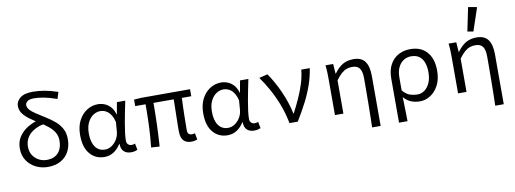

<svg xmlns="http://www.w3.org/2000/svg" viewBox="-72 -1231 4943 1843"><g transform="rotate(-10 2400.0 -310.0)"><path d="M300.4 12Q240.3 12 186.5 -14.2Q132.7 -40.5 98.9 -90.1Q65.1 -139.7 65.1 -209.2Q65.1 -273.8 96.4 -321.8Q127.8 -369.8 179.7 -401.6Q231.6 -433.4 292.5 -449.2L333.4 -401.4Q245 -383.2 194.9 -334Q144.9 -284.7 144.9 -211.2Q144.9 -163.7 167.2 -129.1Q189.5 -94.5 225.2 -75.5Q260.8 -56.5 301.9 -56.5Q352.1 -56.5 385.8 -76.5Q419.5 -96.6 436.6 -133.1Q453.6 -169.7 453.6 -218.4Q453.6 -265.4 431.6 -300.4Q409.7 -335.4 374.3 -363.7Q338.9 -392 297.2 -417.2Q249.6 -447.1 208.5 -476.2Q167.4 -505.3 142.4 -538.7Q117.4 -572.1 117.4 -614.9Q117.4 -658.3 157.5 -691.4Q197.7 -724.4 283.3 -724.4Q335.7 -724.4 394.7 -714.3Q453.7 -704.2 524.3 -680.3L504 -614.9Q430.3 -640.8 376.8 -650.6Q323.4 -660.4 282 -660.4Q238.3 -660.4 218.2 -645.1Q198 -629.9 198 -609.5Q198 -583.5 218.4 -561Q238.9 -538.5 276 -514.7Q313.1 -490.9 361.7 -460.1Q410.5 -430.3 449.6 -396.7Q488.8 -363.1 511.9 -320.2Q534.9 -277.3 534.9 -218.9Q534.9 -150.2 507.1 -98.2Q479.3 -46.1 427 -17.1Q374.7 12 300.4 12Z M853.5 12Q766.4 12 711.9 -51.5Q657.5 -115.1 657.5 -234.2Q657.5 -318.1 688.3 -376.9Q719 -435.7 768.7 -466.9Q818.3 -498.1 875.4 -498.1Q908.4 -498.1 940.2 -485.8Q971.9 -473.5 997.6 -446Q1023.4 -418.4 1037.2 -370.9H1039.9L1060.3 -486.1H1141.8Q1131.8 -438.1 1121.2 -385.6Q1110.7 -333.1 1101.6 -281.8Q1092.6 -230.4 1086.7 -185.4Q1080.8 -140.4 1080.8 -106.8Q1080.8 -82.4 1095 -69.5Q1109.1 -56.5 1128.8 -56.5Q1137.1 -56.5 1146 -58.6Q1155 -60.7 1162.7 -63.7L1174.5 -0.9Q1164.6 3.5 1148.8 7.8Q1133 12 1111.4 12Q1068.4 12 1042.2 -12.1Q1015.9 -36.2 1015.6 -86.8H1012.9Q949.6 12 853.5 12ZM870.2 -57.2Q904.5 -57.2 935.5 -77.7Q966.4 -98.3 987 -132.7Q1007.5 -167.1 1010.8 -207.9L1018 -299.5Q1008.3 -339.1 993 -364.8Q977.7 -390.4 959.6 -404.1Q941.4 -417.9 923 -423.4Q904.7 -428.9 888.1 -428.9Q851.3 -428.9 817.9 -407Q784.6 -385 763.5 -342.1Q742.5 -299.2 742.5 -234.9Q742.5 -150.9 776.2 -104Q810 -57.2 870.2 -57.2Z M1702.6 12Q1664.6 12 1641.3 -2Q1617.9 -16 1607.3 -43.4Q1596.8 -70.7 1596.8 -110.3Q1596.8 -129 1597.3 -163.9Q1597.8 -198.7 1598.8 -242.7Q1599.8 -286.6 1600.6 -332.2Q1601.4 -377.8 1602 -417.8H1404.8Q1404.8 -316.1 1401.2 -209Q1397.6 -101.8 1390.4 4.9L1308.1 0Q1320.2 -107.8 1324 -213.8Q1327.8 -319.7 1327.8 -417.8H1226.8V-481.4L1296.4 -486.1H1773.2V-417.8H1681.3Q1679.3 -376.8 1677.8 -329.6Q1676.3 -282.5 1675.5 -237.4Q1674.7 -192.2 1674.4 -157.1Q1674.1 -121.9 1674.1 -104.3Q1674.1 -79.3 1685.3 -67.9Q1696.4 -56.5 1719.3 -56.5Q1724.3 -56.5 1730.3 -58Q1736.2 -59.5 1746.4 -61.7L1757.6 1.1Q1747.1 5.2 1734.1 8.6Q1721.1 12 1702.6 12Z M2053.5 12Q1966.4 12 1911.9 -51.5Q1857.5 -115.1 1857.5 -234.2Q1857.5 -318.1 1888.3 -376.9Q1919 -435.7 1968.7 -466.9Q2018.3 -498.1 2075.4 -498.1Q2108.4 -498.1 2140.2 -485.8Q2171.9 -473.5 2197.6 -446Q2223.4 -418.4 2237.2 -370.9H2239.9L2260.3 -486.1H2341.8Q2331.8 -438.1 2321.2 -385.6Q2310.7 -333.1 2301.6 -281.8Q2292.6 -230.4 2286.7 -185.4Q2280.8 -140.4 2280.8 -106.8Q2280.8 -82.4 2295 -69.5Q2309.1 -56.5 2328.8 -56.5Q2337.1 -56.5 2346 -58.6Q2355 -60.7 2362.7 -63.7L2374.5 -0.9Q2364.6 3.5 2348.8 7.8Q2333 12 2311.4 12Q2268.4 12 2242.2 -12.1Q2215.9 -36.2 2215.6 -86.8H2212.9Q2149.6 12 2053.5 12ZM2070.2 -57.2Q2104.5 -57.2 2135.5 -77.7Q2166.4 -98.3 2187 -132.7Q2207.5 -167.1 2210.8 -207.9L2218 -299.5Q2208.3 -339.1 2193 -364.8Q2177.7 -390.4 2159.6 -404.1Q2141.4 -417.9 2123 -423.4Q2104.7 -428.9 2088.1 -428.9Q2051.3 -428.9 2017.9 -407Q1984.6 -385 1963.5 -342.1Q1942.5 -299.2 1942.5 -234.9Q1942.5 -150.9 1976.2 -104Q2010 -57.2 2070.2 -57.2Z M2656.7 0Q2638.6 -95.5 2606.2 -180.9Q2573.8 -266.3 2532.9 -340.6Q2492 -415 2447 -477.3L2529.4 -498.1Q2556.9 -459.1 2584.6 -409.8Q2612.3 -360.5 2636.8 -305.9Q2661.2 -251.3 2680.1 -195.1Q2699 -139 2709.4 -84.6H2713.4Q2746.5 -147.2 2777.3 -215.1Q2808.1 -283 2829.8 -351.9Q2851.4 -420.7 2857.3 -486.1H2940.1Q2927.6 -401.5 2899.8 -322.9Q2872 -244.3 2831.4 -165.4Q2790.7 -86.5 2737.8 0Z M3431 178.5Q3432.4 119.3 3433.6 57.3Q3434.8 -4.7 3435.4 -66.4Q3435.9 -128.2 3436.3 -186.6Q3436.7 -245.1 3436.7 -297.4Q3436.7 -365.6 3415 -396.1Q3393.3 -426.7 3342.6 -426.7Q3313.1 -426.7 3287.9 -417.8Q3262.7 -408.9 3237.6 -386.9Q3212.4 -364.9 3182.4 -324.4V0H3100.1V-352.6Q3100.1 -382 3099.1 -414.9Q3098 -447.9 3093.2 -486.1H3168.1L3175 -390.9H3177.8Q3218.9 -447.5 3263.1 -472.8Q3307.4 -498.1 3367.4 -498.1Q3445.2 -498.1 3479.6 -449.5Q3514 -401 3514 -308V178.5Z M3693.1 178.5V-248.2Q3693.1 -332.9 3723.7 -388.1Q3754.3 -443.3 3805.7 -470.7Q3857.2 -498.1 3919.1 -498.1Q4026.4 -498.1 4083.3 -431.8Q4140.3 -365.5 4140.3 -250.4Q4140.3 -167.6 4109.8 -109Q4079.3 -50.4 4030.8 -19.2Q3982.3 12 3928.3 12Q3886.3 12 3845.7 -2.3Q3805.1 -16.6 3770.4 -57Q3771.8 -13.4 3772.8 24.1Q3773.9 61.5 3774.6 98.6Q3775.3 135.7 3776.1 178.5ZM3914.1 -57.2Q3953.4 -57.2 3985.2 -80.3Q4016.9 -103.3 4036.1 -146.5Q4055.3 -189.7 4055.3 -249.7Q4055.3 -303.3 4040.8 -343.7Q4026.3 -384 3995.8 -406.5Q3965.2 -428.9 3915.6 -428.9Q3877.3 -428.9 3844.6 -408.6Q3811.9 -388.4 3791.8 -348.1Q3771.6 -307.9 3771.6 -246.9V-122.6Q3807.1 -80.2 3843.3 -68.7Q3879.6 -57.2 3914.1 -57.2Z M4631 178.5Q4632.4 119.3 4633.6 57.3Q4634.8 -4.7 4635.4 -66.4Q4635.9 -128.2 4636.3 -186.6Q4636.7 -245.1 4636.7 -297.4Q4636.7 -365.6 4615 -396.1Q4593.3 -426.7 4542.6 -426.7Q4513.1 -426.7 4487.9 -417.8Q4462.7 -408.9 4437.6 -386.9Q4412.4 -364.9 4382.4 -324.4V0H4300.1V-352.6Q4300.1 -382 4299.1 -414.9Q4298 -447.9 4293.2 -486.1H4368.1L4375 -390.9H4377.8Q4418.9 -447.5 4463.1 -472.8Q4507.4 -498.1 4567.4 -498.1Q4645.2 -498.1 4679.6 -449.5Q4714 -401 4714 -308V178.5ZM4548 -559.3 4490.9 -568.9 4538.6 -799 4623.7 -783.9Z"/></g></svg>

Font: Source Code Pro ExtraLight
Style: Regular
Weight: 200
Monospace: yes
Designer: Paul D. Hunt, Teo Tuominen
Foundry: Adobe
Version: Version 1.026;hotconv 1.1.0;makeotfexe 2.6.0